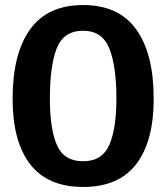

<svg xmlns="http://www.w3.org/2000/svg" viewBox="-20 -730 660 762"><path d="M30 -338Q30 -517 99.5 -613.5Q169 -710 310 -710Q451 -710 520.5 -613.5Q590 -517 590 -338Q590 -169 520.5 -78.5Q451 12 310 12Q169 12 99.5 -78.5Q30 -169 30 -338ZM442 -338Q442 -469 413.5 -538.5Q385 -608 310 -608Q233 -608 205.5 -539Q178 -470 178 -338Q178 -218 206 -154Q234 -90 310 -90Q385 -90 413.5 -154.5Q442 -219 442 -338Z"/></svg>

Font: Krub
Style: Bold
Weight: 700
Version: Version 1.000; ttfautohint (v1.6)